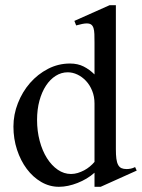

<svg xmlns="http://www.w3.org/2000/svg" viewBox="-20 -716 551 746"><path d="M347.2 -44.9Q333 -32.2 316.2 -22.2Q299.3 -12.2 281.2 -5.1Q263.2 2 244.9 5.9Q226.6 9.8 209 9.8Q172.4 9.8 140.1 -9Q107.9 -27.8 84 -59.8Q60.1 -91.8 46.1 -134.3Q32.2 -176.8 32.2 -224.1Q32.2 -271 49.6 -315.2Q66.9 -359.4 96.7 -393.6Q126.5 -427.7 166.5 -448.5Q206.5 -469.2 252 -469.2Q282.2 -469.2 305.2 -457.5Q328.1 -445.8 347.2 -426.8V-549.8Q347.2 -569.3 346.7 -583.5Q346.2 -597.7 343.3 -606.9Q340.3 -616.2 334.2 -620.6Q328.1 -625 316.9 -625Q309.6 -625 299.6 -623Q289.6 -621.1 275.9 -617.2L269 -634.8L405.8 -695.8H430.2V-136.2Q430.2 -114.3 432.1 -99.4Q434.1 -84.5 439 -75.4Q443.8 -66.4 451.9 -62.7Q460 -59.1 472.2 -59.1Q479.5 -59.1 488 -60.8Q496.6 -62.5 504.9 -66.9L511.2 -53.2L371.1 9.8H347.2ZM347.2 -314Q347.2 -340.8 338.1 -363.3Q329.1 -385.7 314.2 -401.6Q299.3 -417.5 280.8 -426.3Q262.2 -435.1 243.2 -435.1Q218.3 -435.1 196.5 -421.4Q174.8 -407.7 158.7 -383.3Q142.6 -358.9 133.3 -325Q124 -291 124 -250Q124 -206.5 134.3 -168.2Q144.5 -129.9 162.6 -101.3Q180.7 -72.8 204.6 -56.4Q228.5 -40 255.9 -40Q269 -40 282 -43.9Q294.9 -47.9 306.9 -54.2Q318.8 -60.5 329.1 -69.1Q339.4 -77.6 347.2 -86.9Z"/></svg>

Font: YBG Bobotsari
Style: Regular
Weight: 400
Designer: R.S. Wihananto
Foundry: R.S. Wihananto
Version: Version 2.0.1